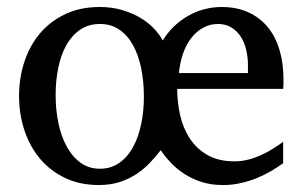

<svg xmlns="http://www.w3.org/2000/svg" viewBox="-20 -514 860 546"><path d="M786.1 -289.1V-275.9Q786.1 -268.1 785.2 -261.2H483.9Q483.9 -223.6 492.2 -186.8Q500.5 -149.9 519.5 -120.6Q538.6 -91.3 569.8 -73.2Q601.1 -55.2 647 -55.2Q667.5 -55.2 686.8 -60.3Q706.1 -65.4 723.6 -73.5Q741.2 -81.5 756.6 -91.3Q772 -101.1 785.2 -110.8V-49.8Q769.5 -38.6 751 -27.6Q732.4 -16.6 710.9 -7.8Q689.5 1 665 6.6Q640.6 12.2 613.8 12.2Q580.1 12.2 553 3.4Q525.9 -5.4 504.2 -19.5Q482.4 -33.7 465.8 -51.3Q449.2 -68.8 437 -86.9Q422.9 -68.4 406 -50.8Q389.2 -33.2 367.9 -19Q346.7 -4.9 320.3 3.7Q293.9 12.2 261.2 12.2Q207 12.2 164.8 -8.1Q122.6 -28.3 93.5 -63Q64.5 -97.7 49.3 -143.8Q34.2 -189.9 34.2 -241.2Q34.2 -293 49.6 -339.1Q64.9 -385.3 94.2 -419.7Q123.5 -454.1 166.3 -474.1Q209 -494.1 263.2 -494.1Q297.9 -494.1 326.9 -485.6Q356 -477.1 378.7 -463.6Q401.4 -450.2 417.5 -433.1Q433.6 -416 442.9 -398.9Q456.1 -420.9 474.4 -438.5Q492.7 -456.1 514.2 -468.5Q535.6 -481 560.1 -487.5Q584.5 -494.1 609.9 -494.1Q653.3 -494.1 686.3 -479Q719.2 -463.9 741.5 -436.8Q763.7 -409.7 774.9 -371.8Q786.1 -334 786.1 -289.1ZM389.2 -238.8Q389.2 -281.7 381.6 -319.3Q374 -356.9 358.6 -385Q343.3 -413.1 319.8 -429.4Q296.4 -445.8 264.2 -445.8Q231.4 -445.8 207.5 -429.2Q183.6 -412.6 168.2 -384.8Q152.8 -356.9 145.5 -320.3Q138.2 -283.7 138.2 -244.1Q138.2 -202.1 146 -164.3Q153.8 -126.5 169.7 -97.4Q185.5 -68.4 209 -51.3Q232.4 -34.2 264.2 -34.2Q295.9 -34.2 319.6 -51Q343.3 -67.9 358.6 -96.2Q374 -124.5 381.6 -161.6Q389.2 -198.7 389.2 -238.8ZM685.1 -328.1Q685.1 -352.5 679.7 -374Q674.3 -395.5 663.6 -411.4Q652.8 -427.2 637 -436.5Q621.1 -445.8 600.1 -445.8Q576.2 -445.8 556.9 -434.8Q537.6 -423.8 523.2 -405Q508.8 -386.2 500.2 -360.8Q491.7 -335.4 488.8 -306.2H685.1Z"/></svg>

Font: Charis SIL Phon
Style: Regular
Weight: 400
Foundry: SIL International
Version: Version 5.000